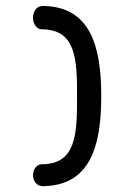

<svg xmlns="http://www.w3.org/2000/svg" viewBox="-20 -635 406 655"><path d="M122.2 -614.1C106.4 -614.1 92.6 -596.8 92.6 -574.5C92.6 -552.2 106.4 -535 122.2 -535C240.2 -535 242.9 -431.7 242.9 -304.8C242.9 -177.9 240.2 -74.6 122.2 -74.6C106.4 -74.6 92.6 -58.5 92.6 -37.6C92.6 -16.7 106.4 -0.5 122.2 -0.5V0.2C289.1 0.2 325.4 -137.8 325.4 -307.3C325.4 -476.8 289.1 -614.8 122.2 -614.8Z"/></svg>

Font: Hi.
Style: Tall Regular
Weight: 400
Designer: Mew Too, Robert Jablonski
Foundry: Cannot Into Space Fonts
Version: Version 1.996